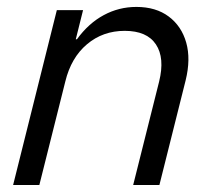

<svg xmlns="http://www.w3.org/2000/svg" viewBox="-20 -529 615 549"><path d="M17.5 0 142.5 -500H217.5L196.7 -416.7H200Q233.3 -462.5 276.7 -485.8Q320 -509.2 370 -509.2Q425.8 -509.2 462.5 -481.7Q499.2 -454.2 512.5 -407.1Q525.8 -360 510.8 -299.2L435.8 0H360.8L435 -295.8Q451.7 -363.3 425.8 -402.1Q400 -440.8 336.7 -440.8Q274.2 -440.8 228.8 -402.5Q183.3 -364.2 166.7 -295.8L92.5 0Z"/></svg>

Font: Funnel Sans Light Light
Style: Italic
Weight: 300
Italic angle: -14.036°
Version: Version 1.000